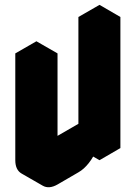

<svg xmlns="http://www.w3.org/2000/svg" viewBox="-20 -720 560 791"><path d="M130 -450 217 -500V-60L390 -160V-600L476 -650V-110L390 -60V-160Q390 -134 378 -104Q366 -74 346 -48.5Q326 -23 303 -10L217 40Q182 60 156 45Q130 30 130 -10ZM390 -160V-60L303 -110V-210ZM476 -650 390 -600 303 -650 390 -700ZM390 -600V-160L303 -210V-650ZM217 -500 130 -450 43 -500 130 -550ZM390 -160 217 -60 130 -110 303 -210ZM130 -450V-10Q130 30 156 45L69 -5Q43 -20 43 -60V-500Z"/></svg>

Font: Nabla Normal
Style: Regular
Weight: 400
Designer: Arthur Reinders Folmer
Version: Version 1.000